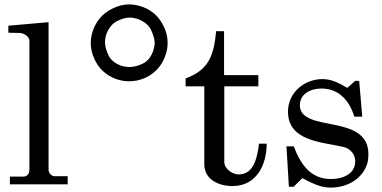

<svg xmlns="http://www.w3.org/2000/svg" viewBox="-20 -839 1741 874"><path d="M25 -35V0H288V-37H227C216 -37 201 -50 201 -66V-738L18 -722V-690L68 -689C90 -689 114 -671 114 -654V-69C114 -48 104 -35 86 -35Z M568 -469C593 -469 617 -474 642 -485C686 -506 716 -539 732 -584C740 -604 743 -624 743 -644C743 -669 738 -693 726 -717C706 -761 673 -792 628 -808C608 -815 588 -819 568 -819C543 -819 519 -813 494 -801C451 -781 421 -748 404 -703C397 -683 393 -663 393 -643C393 -618 399 -594 410 -570C430 -526 463 -496 509 -479C529 -472 549 -469 568 -469ZM570 -534C557 -534 544 -536 531 -540C502 -551 483 -567 473 -589C463 -611 458 -630 458 -646C458 -658 460 -671 464 -683C475 -712 491 -732 513 -743C535 -754 554 -759 570 -759C583 -759 596 -756 609 -752C637 -741 657 -725 668 -702C678 -680 684 -660 684 -644C684 -632 681 -619 677 -606C666 -577 650 -558 627 -548C605 -538 586 -534 570 -534Z M910 -446V-91C910 -24 972 8 1039 8C1147 8 1194 -88 1194 -185H1159C1152 -131 1139 -45 1067 -45C1039 -45 1001 -69 1001 -102V-446H1156V-497H1000V-697H964C953 -590 934 -522 825 -482V-446Z M1284 -173 1295 11H1317L1356 -28C1398 -7 1436 15 1485 15C1561 15 1634 -25 1654 -102C1656 -115 1657 -127 1657 -137C1657 -325 1348 -232 1345 -359C1345 -414 1396 -436 1444 -436C1523 -436 1571 -380 1593 -308H1629L1615 -471H1597L1561 -439C1525 -460 1490 -479 1448 -479C1366 -479 1291 -418 1291 -331C1291 -196 1444 -193 1544 -170C1575 -162 1597 -137 1597 -105C1597 -45 1537 -24 1487 -24C1393 -24 1348 -92 1317 -173Z"/></svg>

Font: MusAnalysis
Style: Regular
Weight: 400
Version: Version 2.0